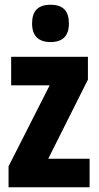

<svg xmlns="http://www.w3.org/2000/svg" viewBox="-20 -854 415 808"><path d="M193 -834C139 -834 115 -807 115 -755C115 -703 142 -677 193 -677C244 -677 270 -703 270 -755C270 -806 247 -834 193 -834ZM357 -66V-186H183L350 -519V-615H27V-495H189L16 -154V-66Z"/></svg>

Font: Noto Sans Malayalam UI ExtraCondensed ExtraBold
Style: Regular
Weight: 800
Width: 2
Designer: Jelle Bosma - Monotype Design Team
Foundry: Monotype Imaging Inc.
Version: Version 2.104